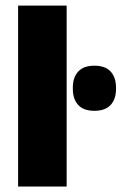

<svg xmlns="http://www.w3.org/2000/svg" viewBox="-20 -680 443 700"><path d="M46 0V-659.5H223V0ZM324 -276Q284.5 -276 265 -297.5Q245.5 -319 245.5 -355.5V-360.5Q245.5 -397.5 265 -419Q284.5 -440.5 324 -440.5Q364 -440.5 383.5 -419Q403 -397.5 403 -360.5V-355.5Q403 -319 383.5 -297.5Q364 -276 324 -276Z"/></svg>

Font: Anek Latin Medium ExtraBold
Style: Regular
Weight: 800
Version: Version 1.003